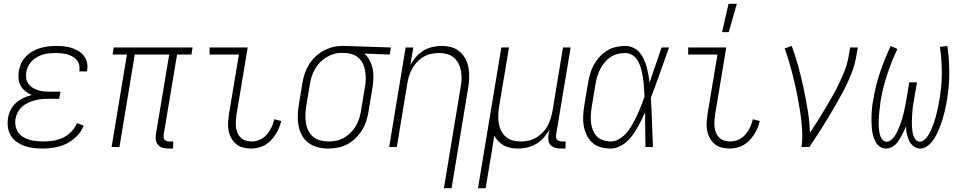

<svg xmlns="http://www.w3.org/2000/svg" viewBox="-20 -768 5040 1003"><path d="M203 8Q179 8 154.5 5Q130 2 108.5 -5.5Q87 -13 67.5 -26.5Q48 -40 36.5 -59.5Q25 -79 21.5 -103Q18 -127 22 -152Q25 -173 35.5 -194Q46 -215 64 -231Q82 -247 103 -256.5Q124 -266 146 -272Q128 -279 113 -291Q98 -303 88.5 -319.5Q79 -336 77 -356Q75 -376 78 -397Q82 -418 91 -437.5Q100 -457 115.5 -473Q131 -489 150.5 -500Q170 -511 190.5 -517Q211 -523 232 -525.5Q253 -528 273 -528Q294 -528 314 -526Q334 -524 353 -518Q372 -512 389 -502Q406 -492 418 -476.5Q430 -461 434.5 -441.5Q439 -422 435 -401L434 -395H394L395 -399Q397 -415 393.5 -429.5Q390 -444 380.5 -455Q371 -466 358 -473Q345 -480 331 -484Q317 -488 301.5 -489.5Q286 -491 270 -491Q254 -491 238 -489.5Q222 -488 206 -483.5Q190 -479 174.5 -470.5Q159 -462 147 -450Q135 -438 127.5 -422.5Q120 -407 117 -391Q115 -375 117 -359Q119 -343 128 -330.5Q137 -318 150 -310Q163 -302 178 -297Q193 -292 209.5 -290.5Q226 -289 242 -289H296L289 -252H235Q217 -252 199.5 -250.5Q182 -249 164 -244.5Q146 -240 128.5 -232Q111 -224 96.5 -211.5Q82 -199 73 -182Q64 -165 61 -147Q58 -128 61.5 -109.5Q65 -91 75 -76.5Q85 -62 100.5 -52.5Q116 -43 133 -38Q150 -33 169 -31Q188 -29 207 -29Q233 -29 258.5 -33Q284 -37 308.5 -48.5Q333 -60 352.5 -80Q372 -100 382 -125L417 -111Q405 -81 381 -56.5Q357 -32 327.5 -17.5Q298 -3 266 2.5Q234 8 203 8Z M884 8H859Q844 8 830 4Q816 0 806.5 -10Q797 -20 794.5 -34.5Q792 -49 794 -64L864 -483H684L604 0H563L643 -483H568L574 -520H986L980 -483H905L835 -64Q834 -57 835 -50Q836 -43 840 -38Q844 -33 851 -31Q858 -29 866 -29H885Z M1291 8Q1269 8 1248.5 2.5Q1228 -3 1213 -16Q1198 -29 1188 -47Q1178 -65 1174 -86Q1170 -107 1171.5 -128.5Q1173 -150 1176 -172L1228 -483H1075V-520H1274L1215 -166Q1213 -150 1212 -134Q1211 -118 1213 -102.5Q1215 -87 1221 -73Q1227 -59 1238 -48.5Q1249 -38 1264.5 -33.5Q1280 -29 1296 -29Q1317 -29 1338 -38.5Q1359 -48 1374 -65.5Q1389 -83 1398.5 -103.5Q1408 -124 1413 -145L1449 -136Q1445 -118 1437.5 -100Q1430 -82 1419.5 -65.5Q1409 -49 1395 -34.5Q1381 -20 1364.5 -10.5Q1348 -1 1329 3.5Q1310 8 1291 8Z M1695 8Q1667 8 1641 1.5Q1615 -5 1594 -20Q1573 -35 1559.5 -57.5Q1546 -80 1540.5 -106Q1535 -132 1535.5 -160Q1536 -188 1540 -215L1560 -335Q1564 -360 1572 -384Q1580 -408 1594 -430.5Q1608 -453 1627 -471.5Q1646 -490 1669 -502.5Q1692 -515 1717 -521.5Q1742 -528 1766 -528H1781L2022 -520L2016 -483L1884 -488Q1901 -472 1912 -450.5Q1923 -429 1927.5 -405Q1932 -381 1930.5 -355.5Q1929 -330 1925 -305L1905 -185Q1901 -160 1893 -135Q1885 -110 1871 -87.5Q1857 -65 1837.5 -46Q1818 -27 1794.5 -14.5Q1771 -2 1745.5 3Q1720 8 1695 8ZM1696 -29Q1716 -29 1737 -33Q1758 -37 1777 -48Q1796 -59 1812 -75Q1828 -91 1839 -110Q1850 -129 1856.5 -149.5Q1863 -170 1866 -191L1886 -311Q1890 -331 1890.5 -351.5Q1891 -372 1888.5 -392Q1886 -412 1878.5 -430Q1871 -448 1857.5 -461.5Q1844 -475 1825.5 -482.5Q1807 -490 1787 -491H1775Q1772 -491 1769.5 -491.5Q1767 -492 1764 -492Q1744 -492 1724 -486Q1704 -480 1685.5 -469Q1667 -458 1651.5 -442Q1636 -426 1625.5 -407.5Q1615 -389 1608.5 -369Q1602 -349 1599 -329L1579 -209Q1576 -188 1575.5 -166Q1575 -144 1578.5 -123Q1582 -102 1591.5 -84Q1601 -66 1616.5 -53Q1632 -40 1653 -34.5Q1674 -29 1696 -29Z M2299 215 2386 -311Q2390 -332 2391 -353.5Q2392 -375 2388.5 -396Q2385 -417 2376 -435Q2367 -453 2351.5 -466.5Q2336 -480 2316 -485.5Q2296 -491 2274 -491Q2254 -491 2234 -487Q2214 -483 2195 -472.5Q2176 -462 2160.5 -446Q2145 -430 2134.5 -411.5Q2124 -393 2117.5 -373Q2111 -353 2108 -333L2053 0H2013L2099 -520H2139L2124 -430Q2137 -452 2154 -471.5Q2171 -491 2193 -504Q2215 -517 2239 -522.5Q2263 -528 2287 -528Q2314 -528 2339 -521Q2364 -514 2382.5 -497.5Q2401 -481 2412.5 -458.5Q2424 -436 2428 -410.5Q2432 -385 2431 -358Q2430 -331 2425 -305L2339 215Z M2477 215 2599 -520H2639L2587 -209Q2584 -188 2583 -166.5Q2582 -145 2585.5 -124Q2589 -103 2598 -85Q2607 -67 2622 -53.5Q2637 -40 2657.5 -34.5Q2678 -29 2700 -29Q2720 -29 2740 -33Q2760 -37 2778.5 -47.5Q2797 -58 2813 -74Q2829 -90 2839.5 -108.5Q2850 -127 2856 -147Q2862 -167 2866 -187L2921 -520H2961L2885 -64Q2884 -57 2885 -50Q2886 -43 2890.5 -38Q2895 -33 2902 -31Q2909 -29 2916 -29H2935L2934 8H2909Q2894 8 2880 4Q2866 0 2856.5 -10Q2847 -20 2845 -34.5Q2843 -49 2845 -64L2850 -90Q2837 -68 2820 -48.5Q2803 -29 2780.5 -16Q2758 -3 2734 2.5Q2710 8 2686 8Q2666 8 2647.5 4.5Q2629 1 2612.5 -8Q2596 -17 2583.5 -30Q2571 -43 2562 -60Q2556 -18 2549 24Q2542 66 2535 107L2517 215Z M3170 8Q3143 8 3118 1Q3093 -6 3074.5 -22.5Q3056 -39 3045 -62Q3034 -85 3029.5 -110Q3025 -135 3026.5 -162Q3028 -189 3032 -215L3052 -335Q3056 -359 3063 -383Q3070 -407 3082 -429Q3094 -451 3111.5 -470.5Q3129 -490 3151 -503.5Q3173 -517 3197.5 -522.5Q3222 -528 3245 -528Q3268 -528 3287.5 -519Q3307 -510 3320.5 -494.5Q3334 -479 3343 -460Q3352 -441 3357.5 -420.5Q3363 -400 3367 -379Q3371 -358 3373 -336Q3389 -382 3404.5 -428Q3420 -474 3436 -520H3475Q3451 -454 3428 -388Q3405 -322 3380 -257Q3384 -193 3386 -128.5Q3388 -64 3391 0H3352Q3351 -45 3350.5 -90.5Q3350 -136 3350 -181Q3340 -160 3330 -139.5Q3320 -119 3308.5 -99Q3297 -79 3283.5 -60.5Q3270 -42 3252.5 -26.5Q3235 -11 3213 -1.5Q3191 8 3170 8ZM3171 -29Q3189 -29 3206.5 -37.5Q3224 -46 3239 -59.5Q3254 -73 3265 -89Q3276 -105 3285.5 -122Q3295 -139 3303.5 -156.5Q3312 -174 3319.5 -191.5Q3327 -209 3334 -227Q3341 -245 3347 -263Q3346 -281 3345 -298.5Q3344 -316 3342.5 -333Q3341 -350 3338 -367Q3335 -384 3331 -400.5Q3327 -417 3320.5 -433Q3314 -449 3304 -462Q3294 -475 3278.5 -483Q3263 -491 3245 -491Q3226 -491 3206 -486Q3186 -481 3169 -469.5Q3152 -458 3138 -441Q3124 -424 3115 -406Q3106 -388 3100 -368.5Q3094 -349 3091 -329L3071 -209Q3068 -189 3066.5 -168Q3065 -147 3067.5 -127Q3070 -107 3077 -88.5Q3084 -70 3097.5 -56Q3111 -42 3130.5 -35.5Q3150 -29 3171 -29Z M3791 8Q3769 8 3748.5 2.5Q3728 -3 3713 -16Q3698 -29 3688 -47Q3678 -65 3674 -86Q3670 -107 3671.5 -128.5Q3673 -150 3676 -172L3728 -483H3575V-520H3774L3715 -166Q3713 -150 3712 -134Q3711 -118 3713 -102.5Q3715 -87 3721 -73Q3727 -59 3738 -48.5Q3749 -38 3764.5 -33.5Q3780 -29 3796 -29Q3817 -29 3838 -38.5Q3859 -48 3874 -65.5Q3889 -83 3898.5 -103.5Q3908 -124 3913 -145L3949 -136Q3945 -118 3937.5 -100Q3930 -82 3919.5 -65.5Q3909 -49 3895 -34.5Q3881 -20 3864.5 -10.5Q3848 -1 3829 3.5Q3810 8 3791 8ZM3752 -600 3786 -748H3829L3787 -600Z M4167 0Q4172 -34 4171 -67.5Q4170 -101 4166.5 -134Q4163 -167 4157.5 -199.5Q4152 -232 4146 -264.5Q4140 -297 4132.5 -328.5Q4125 -360 4117 -391.5Q4109 -423 4099.5 -454Q4090 -485 4079 -515L4116 -528Q4136 -474 4151 -418.5Q4166 -363 4178 -306.5Q4190 -250 4199.5 -192Q4209 -134 4211 -74Q4232 -106 4252 -137.5Q4272 -169 4291 -201Q4310 -233 4328.5 -265.5Q4347 -298 4363 -331.5Q4379 -365 4392.5 -399Q4406 -433 4412 -468L4421 -520H4461L4452 -468Q4447 -437 4436 -406Q4425 -375 4411.5 -345Q4398 -315 4382 -285.5Q4366 -256 4349.5 -227Q4333 -198 4316 -169.5Q4299 -141 4281.5 -112.5Q4264 -84 4245 -56Q4226 -28 4208 0Z M4609 8Q4590 8 4575.5 -2.5Q4561 -13 4553 -28.5Q4545 -44 4540.5 -61.5Q4536 -79 4534.5 -97Q4533 -115 4532.5 -134Q4532 -153 4533 -171.5Q4534 -190 4536 -209Q4538 -228 4542 -247Q4553 -318 4577 -389Q4601 -460 4633 -528L4668 -512Q4637 -447 4614.5 -378.5Q4592 -310 4580 -240Q4579 -229 4577.5 -217Q4576 -205 4574.5 -193Q4573 -181 4572 -169Q4571 -157 4570.5 -145.5Q4570 -134 4570 -122.5Q4570 -111 4571 -99Q4572 -87 4574 -76Q4576 -65 4580 -54.5Q4584 -44 4592 -36Q4600 -28 4612 -28Q4625 -28 4636 -37.5Q4647 -47 4654.5 -58.5Q4662 -70 4668 -82.5Q4674 -95 4679 -107.5Q4684 -120 4688 -132.5Q4692 -145 4695.5 -157.5Q4699 -170 4702 -183Q4705 -196 4707.5 -209Q4710 -222 4712.5 -234.5Q4715 -247 4717 -260L4730 -338H4770L4757 -260Q4755 -247 4752.5 -234Q4750 -221 4748.5 -208.5Q4747 -196 4746 -183Q4745 -170 4744.5 -157.5Q4744 -145 4743.5 -132Q4743 -119 4744 -106.5Q4745 -94 4746.5 -82Q4748 -70 4752 -58.5Q4756 -47 4764 -37.5Q4772 -28 4785 -28Q4797 -28 4808 -37Q4819 -46 4826.5 -57Q4834 -68 4839.5 -80Q4845 -92 4850 -104Q4855 -116 4859 -128Q4863 -140 4866.5 -152Q4870 -164 4873 -176.5Q4876 -189 4878.5 -201Q4881 -213 4883.5 -225.5Q4886 -238 4888 -250Q4900 -320 4900 -388.5Q4900 -457 4890 -523L4929 -528Q4939 -460 4939 -388.5Q4939 -317 4927 -245Q4924 -227 4920 -208.5Q4916 -190 4911.5 -172Q4907 -154 4901 -136Q4895 -118 4888 -100Q4881 -82 4872 -64.5Q4863 -47 4851.5 -31.5Q4840 -16 4823 -4Q4806 8 4788 8Q4768 8 4752.5 -4Q4737 -16 4729 -33.5Q4721 -51 4717 -70Q4713 -89 4713 -109Q4708 -96 4702 -83.5Q4696 -71 4689.5 -59Q4683 -47 4676 -35.5Q4669 -24 4658.5 -14Q4648 -4 4635 2Q4622 8 4609 8Z"/></svg>

Font: Iosevka Term Curly Extralight
Style: Italic
Weight: 200
Italic angle: -9°
Designer: Belleve Invis
Foundry: Belleve Invis
Version: Version 32.3.0